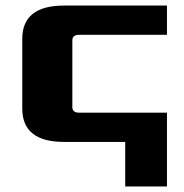

<svg xmlns="http://www.w3.org/2000/svg" viewBox="-20 -510 660 690"><path d="M60 -120V-370Q60 -490 210 -490H580V-385H265Q240 -385 240 -365V-125Q240 -105 265 -105H580V160H430V0H210Q60 0 60 -120Z"/></svg>

Font: Xolonium
Style: Bold
Weight: 700
Designer: Severin Meyer
Version: Version 4.2